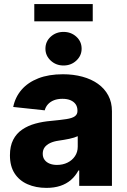

<svg xmlns="http://www.w3.org/2000/svg" viewBox="-20 -913 625 943"><path d="M208 9.8Q156.2 9.8 115.5 -8.1Q74.7 -25.9 51.8 -61.3Q28.8 -96.7 28.8 -150.4Q28.8 -195.3 44.7 -226.3Q60.5 -257.3 88.9 -276.6Q117.2 -295.9 153.6 -305.9Q189.9 -315.9 231.4 -319.3Q277.8 -323.7 306.2 -328.1Q334.5 -332.5 347.4 -341.8Q360.4 -351.1 360.4 -367.7V-369.6Q360.4 -388.2 351.6 -400.9Q342.8 -413.6 326.4 -420.7Q310.1 -427.7 286.6 -427.7Q263.2 -427.7 245.1 -420.7Q227.1 -413.6 215.6 -400.9Q204.1 -388.2 199.7 -371.1L44.9 -387.7Q54.7 -436 85.9 -472.2Q117.2 -508.3 168.2 -528.3Q219.2 -548.3 289.1 -548.3Q340.3 -548.3 384.5 -536.4Q428.7 -524.4 461.2 -501.2Q493.7 -478 511.7 -444.3Q529.8 -410.6 529.8 -366.7V0H369.1V-75.7H365.2Q350.1 -47.9 327.9 -28.8Q305.7 -9.8 275.9 0Q246.1 9.8 208 9.8ZM259.8 -103Q288.6 -103 311.5 -114.3Q334.5 -125.5 348.1 -145.8Q361.8 -166 361.8 -192.9V-244.1Q354.5 -240.7 343.8 -237.3Q333 -233.9 320.3 -231.2Q307.6 -228.5 294.2 -226.3Q280.8 -224.1 268.1 -222.2Q243.7 -218.8 226.1 -210.4Q208.5 -202.1 199.2 -189.2Q189.9 -176.3 189.9 -158.2Q189.9 -140.1 199 -127.9Q208 -115.7 223.6 -109.4Q239.3 -103 259.8 -103ZM292 -591.3Q254.9 -591.3 229 -615.5Q203.1 -639.6 203.1 -673.8Q203.1 -709 229 -732.7Q254.9 -756.3 292 -756.3Q329.1 -756.3 355 -732.7Q380.9 -709 380.9 -673.8Q380.9 -639.6 355 -615.5Q329.1 -591.3 292 -591.3ZM435.5 -893.1V-808.1H148.4V-893.1Z"/></svg>

Font: Inter 17pt ExtraBold
Style: Regular
Weight: 800
Version: Version 4.001;git-66647c0bb